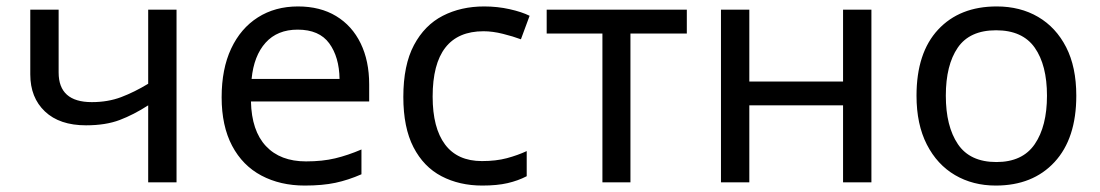

<svg xmlns="http://www.w3.org/2000/svg" viewBox="-20 -566 3415 596"><path d="M162 -341Q162 -249 265 -249Q315 -249 356 -264.5Q397 -280 440 -306V-536H528V0H440V-239Q395 -210 351.5 -193.5Q308 -177 247 -177Q165 -177 119.5 -220Q74 -263 74 -335V-536H162Z M905 -546Q974 -546 1023.5 -516Q1073 -486 1099.5 -431.5Q1126 -377 1126 -304V-251H759Q761 -160 805.5 -112.5Q850 -65 930 -65Q981 -65 1020.5 -74.5Q1060 -84 1102 -102V-25Q1061 -7 1021 1.5Q981 10 926 10Q850 10 791.5 -21Q733 -52 700.5 -113.5Q668 -175 668 -264Q668 -352 697.5 -415Q727 -478 780.5 -512Q834 -546 905 -546ZM904 -474Q841 -474 804.5 -433.5Q768 -393 761 -321H1034Q1033 -389 1002 -431.5Q971 -474 904 -474Z M1477 10Q1406 10 1350.5 -19Q1295 -48 1263.5 -109Q1232 -170 1232 -265Q1232 -364 1265 -426Q1298 -488 1354.5 -517Q1411 -546 1483 -546Q1524 -546 1562 -537.5Q1600 -529 1624 -517L1597 -444Q1573 -453 1541 -461Q1509 -469 1481 -469Q1323 -469 1323 -266Q1323 -169 1361.5 -117.5Q1400 -66 1476 -66Q1520 -66 1553.5 -75Q1587 -84 1615 -97V-19Q1588 -5 1555.5 2.5Q1523 10 1477 10Z M2112 -462H1937V0H1850V-462H1677V-536H2112Z M2306 -536V-313H2597V-536H2685V0H2597V-239H2306V0H2218V-536Z M3321 -269Q3321 -136 3253.5 -63Q3186 10 3071 10Q3000 10 2944.5 -22.5Q2889 -55 2857 -117.5Q2825 -180 2825 -269Q2825 -402 2892 -474Q2959 -546 3074 -546Q3147 -546 3202.5 -513.5Q3258 -481 3289.5 -419.5Q3321 -358 3321 -269ZM2916 -269Q2916 -174 2953.5 -118.5Q2991 -63 3073 -63Q3154 -63 3192 -118.5Q3230 -174 3230 -269Q3230 -364 3192 -418Q3154 -472 3072 -472Q2990 -472 2953 -418Q2916 -364 2916 -269Z"/></svg>

Font: RS Noto Sans
Style: Regular
Weight: 400
Designer: Monotype Design Team
Foundry: Monotype Imaging Inc.
Version: Version 3.10